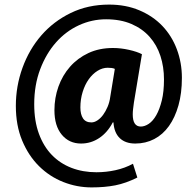

<svg xmlns="http://www.w3.org/2000/svg" viewBox="-20 -699 855 836"><path d="M563 -252Q561 -237 559.5 -224.5Q558 -212 558 -201Q558 -148 593 -148Q610 -148 628 -160Q646 -172 660.5 -197.5Q675 -223 684.5 -261.5Q694 -300 694 -353Q694 -408 678.5 -455.5Q663 -503 631.5 -538.5Q600 -574 552.5 -594.5Q505 -615 442 -615Q380 -615 323.5 -589Q267 -563 224 -514.5Q181 -466 155 -397.5Q129 -329 129 -245Q129 -172 149.5 -116.5Q170 -61 206 -24Q242 13 291.5 32Q341 51 400 51Q442 51 483 42Q524 33 559 14L578 74Q528 99 482 108Q436 117 379 117Q315 117 255.5 93.5Q196 70 150 24.5Q104 -21 76.5 -87Q49 -153 49 -238Q49 -324 78 -404Q107 -484 160 -545Q213 -606 288 -642.5Q363 -679 455 -679Q528 -679 587 -654Q646 -629 687 -586Q728 -543 750 -484.5Q772 -426 772 -360Q772 -293 757 -240Q742 -187 715.5 -150Q689 -113 651.5 -93.5Q614 -74 569 -74Q526 -74 501.5 -97.5Q477 -121 474 -166H471Q448 -122 412 -98Q376 -74 333 -74Q281 -74 249 -112.5Q217 -151 217 -219Q217 -273 234.5 -322Q252 -371 285 -408.5Q318 -446 365 -468Q412 -490 472 -490Q506 -490 541.5 -482Q577 -474 598 -463ZM480 -399Q474 -402 466 -403Q458 -404 449 -404Q426 -404 404.5 -390.5Q383 -377 366.5 -354Q350 -331 340 -299Q330 -267 330 -231Q330 -201 341.5 -183.5Q353 -166 378 -166Q391 -166 404.5 -175Q418 -184 429 -199Q440 -214 448.5 -234Q457 -254 460 -277Z"/></svg>

Font: r_Neptun CAT
Style: Regular
Weight: 400
Foundry: Peter Wiegel, CAT-Fonts
Version: Version 1.000;June 8, 2024;FontCreator 14.0.0.2814 32-bit